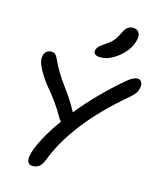

<svg xmlns="http://www.w3.org/2000/svg" viewBox="-132 -992 911 1099"><g transform="rotate(15 324.0 -442.5)"><path d="M380.9 -687Q358.9 -687 348.9 -695.3Q338.9 -703.6 341.8 -717.8Q344.7 -731.9 355 -742.4Q365.2 -752.9 390.1 -769Q418.9 -788.6 432.9 -804.9Q446.8 -821.3 460.9 -851.1Q473.6 -878.4 487.1 -888.7Q500.5 -898.9 518.1 -898.9Q543.5 -898.9 553.7 -882.6Q564 -866.2 559.1 -840.8Q546.4 -780.3 490.5 -733.6Q434.6 -687 380.9 -687ZM167 14.2Q141.1 14.2 135.5 -9.8Q129.9 -33.7 148.9 -83Q184.1 -170.9 258.8 -273.9Q248 -281.7 242.2 -294.9Q218.8 -336.4 192.6 -372.8Q166.5 -409.2 148.2 -430.2Q129.9 -451.2 109.6 -479.7Q89.4 -508.3 74.2 -538.1Q61.5 -565.4 58.6 -579.6Q55.7 -593.8 59.1 -608.9Q62 -626.5 74 -636.2Q85.9 -646 103 -646Q118.2 -646 126.5 -637.9Q134.8 -629.9 145 -607.9Q174.3 -542.5 227.8 -470.9Q281.2 -399.4 310.1 -341.8Q415.5 -472.7 556.2 -592.8Q594.7 -625 620.1 -625Q634.3 -625 642.3 -612.1Q650.4 -599.1 647 -580.1Q643.1 -559.1 633.5 -544.7Q624 -530.3 594.2 -504.9Q324.7 -276.4 233.9 -43Q221.2 -10.7 206.1 1.7Q190.9 14.2 167 14.2Z"/></g></svg>

Font: Shantell Sans Irregular Bouncy
Style: Italic
Weight: 400
Italic angle: -11.31°
Designer: Stephen Nixon, Anya Danilova, Shantell Martin
Foundry: Arrow Type
Version: Version 1.006;[9816181b4]